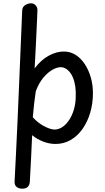

<svg xmlns="http://www.w3.org/2000/svg" viewBox="-20 -855 633 1159"><path d="M115 284Q94 284 80.5 273.5Q67 263 68 241Q72 168 76.5 73.5Q81 -21 86 -128.5Q91 -236 95.5 -350Q100 -464 105 -576.5Q110 -689 114 -792Q115 -814 132.5 -824.5Q150 -835 167 -835Q184 -835 195 -823Q206 -811 206 -794Q206 -788 204.5 -755.5Q203 -723 201 -677Q199 -631 196.5 -583Q194 -535 192 -496.5Q190 -458 189 -442Q227 -493 273.5 -518.5Q320 -544 365 -544Q404 -544 436 -524Q468 -504 491.5 -468.5Q515 -433 528 -388Q541 -343 541 -293Q541 -230 524.5 -174.5Q508 -119 478 -76.5Q448 -34 406.5 -10Q365 14 315 14Q278 14 241.5 0Q205 -14 174 -39Q171 34 167.5 101.5Q164 169 160 242Q159 261 148 272.5Q137 284 115 284ZM305 -73Q332 -72 355.5 -87.5Q379 -103 397 -130Q415 -157 425.5 -192Q436 -227 437 -266Q439 -301 434.5 -332.5Q430 -364 419.5 -388.5Q409 -413 392.5 -429Q376 -445 355 -449Q330 -452 299.5 -435.5Q269 -419 241.5 -386Q214 -353 196 -304Q191 -273 186 -228.5Q181 -184 178 -147Q207 -115 242 -95.5Q277 -76 305 -73Z"/></svg>

Font: Playpen Sans Thai
Style: Regular
Weight: 400
Designer: Sirin Gunkloy, Laura Meseguer, Veronika Burian, José Scaglione
Foundry: TypeTogether
Version: Version 2.000